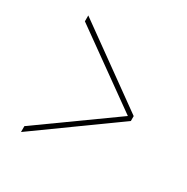

<svg xmlns="http://www.w3.org/2000/svg" viewBox="-118 -697 661 679"><g transform="rotate(30 212.5 -357.0)"><path d="M54 -119V-143L353 -357L54 -571V-595L371 -367V-347Z"/></g></svg>

Font: Noto Serif Display Condensed Semi
Style: Regular
Weight: 600
Width: 3
Designer: Monotype Design Team
Foundry: Monotype Imaging Inc.
Version: Version 1.900